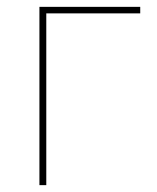

<svg xmlns="http://www.w3.org/2000/svg" viewBox="-20 -540 459 560"><path d="M95 0H115V-501H389V-520H95Z"/></svg>

Font: Fixel Display Thin
Style: Regular
Weight: 100
Designer: AlfaBravo + MacPaw
Foundry: Kyrylo Tkachov, Marchela Mozhyna, Serhii Makarenko, Maria Weinstein, Zakhar Kryvoshyya
Version: Version 1.211